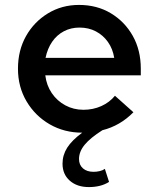

<svg xmlns="http://www.w3.org/2000/svg" viewBox="-20 -529 640 780"><path d="M53 -250Q53 -324 85.5 -382Q118 -440 174.5 -474.5Q231 -509 301 -509Q374 -509 430.5 -475Q487 -441 519.5 -383Q552 -325 552 -250V-223H164Q169 -182 190.5 -150.5Q212 -119 245.5 -101Q279 -83 319 -83Q358 -83 391.5 -98Q425 -113 447 -140L522 -73Q468 -18 396 0Q347 31 324 59Q301 87 301 117Q301 141 317 155Q333 169 360 169Q373 169 385.5 166Q398 163 406 157L423 210Q390 231 341 231Q293 231 263.5 205Q234 179 234 136Q234 101 253 71Q272 41 314 10Q241 10 182 -24Q123 -58 88 -117Q53 -176 53 -250ZM165 -294H444Q438 -331 418.5 -358.5Q399 -386 369.5 -401.5Q340 -417 303 -417Q268 -417 239.5 -402Q211 -387 192 -359.5Q173 -332 165 -294Z"/></svg>

Font: Red Hat Mono SemiBold
Style: Regular
Weight: 600
Monospace: yes
Designer: Pentagram, MCKL
Foundry: Pentagram, MCKL
Version: Version 1.023